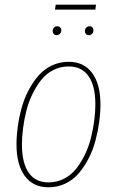

<svg xmlns="http://www.w3.org/2000/svg" viewBox="-20 -794 503 824"><path d="M389.2 -752.9H215.8L219.2 -773.9H392.1ZM222.2 -643.1Q215.3 -643.1 210.7 -648.2Q206.1 -653.3 206.1 -660.2Q206.1 -669.4 211.2 -675.3Q216.3 -681.2 226.1 -681.2Q233.4 -681.2 238.3 -676.3Q243.2 -671.4 243.2 -664.1Q243.2 -655.3 237.5 -649.2Q231.9 -643.1 222.2 -643.1ZM360.8 -643.1Q353.5 -643.1 348.9 -648.2Q344.2 -653.3 344.2 -660.2Q344.2 -669.4 349.9 -675.3Q355.5 -681.2 365.2 -681.2Q372.6 -681.2 376.7 -676.3Q380.9 -671.4 380.9 -664.1Q380.9 -655.3 375.5 -649.2Q370.1 -643.1 360.8 -643.1ZM188 9.8Q122.1 9.8 86.4 -38.8Q50.8 -87.4 50.8 -173.8Q50.8 -210.9 56.2 -250.2Q61.5 -289.6 72.5 -329.8Q83.5 -370.1 102.1 -405.5Q120.6 -440.9 144.5 -468.8Q168.5 -496.6 202.1 -512.7Q235.8 -528.8 274.9 -528.8Q340.3 -528.8 375.7 -480.5Q411.1 -432.1 411.1 -346.2Q411.1 -309.1 405.8 -270Q400.4 -231 389.6 -190.4Q378.9 -149.9 360.6 -114.5Q342.3 -79.1 318.6 -51Q294.9 -22.9 261.2 -6.6Q227.5 9.8 188 9.8ZM188 -11.2Q224.1 -11.2 254.9 -27.1Q285.6 -43 306.9 -69.8Q328.1 -96.7 344.5 -130.6Q360.8 -164.6 370.4 -202.6Q379.9 -240.7 384.5 -276.6Q389.2 -312.5 389.2 -346.2Q389.2 -425.8 359.9 -467.3Q330.6 -508.8 274.9 -508.8Q239.3 -508.8 208.5 -493.2Q177.7 -477.5 156.5 -450.4Q135.3 -423.3 118.9 -389.6Q102.5 -356 93 -317.9Q83.5 -279.8 78.9 -243.7Q74.2 -207.5 74.2 -173.8Q74.2 -94.2 103.3 -52.7Q132.3 -11.2 188 -11.2Z"/></svg>

Font: Fira Sans Compressed Thin
Style: Italic
Weight: 100
Width: 3
Italic angle: -8°
Designer: Carrois Corporate & Edenspiekermann AG
Foundry: Carrois Corporate GbR & Edenspiekermann AG
Version: Version 4.203;PS 004.203;hotconv 1.0.88;makeotf.lib2.5.64775